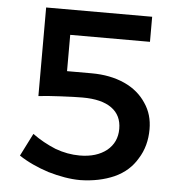

<svg xmlns="http://www.w3.org/2000/svg" viewBox="-51 -748 738 801"><g transform="rotate(5 318.0 -347.5)"><path d="M461 -416C421 -434 375 -443 323 -443H220V-595H554V-700H110V-329C133 -332 164 -334 202 -336C241 -338 272 -339 294 -339C348 -339 388 -329 416 -309C444 -289 458 -260 458 -222C458 -184 444 -154 416 -131C388 -109 351 -97 303 -97C269 -97 235 -103 200 -116C166 -130 133 -148 103 -170L55 -75C91 -51 133 -32 179 -17C227 -3 272 5 314 5C368 4 415 -6 456 -24C498 -43 529 -71 550 -107C573 -143 584 -185 584 -231C584 -272 574 -308 552 -340C531 -372 501 -398 461 -416Z"/></g></svg>

Font: Argentum Sans
Style: Regular
Weight: 400
Designer: Julieta Ulanovsky
Foundry: Julieta Ulanovsky
Version: Version 5.001;March 29, 2019;FontCreator 11.5.0.2425 64-bit